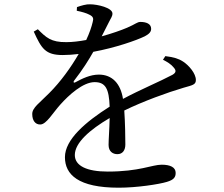

<svg xmlns="http://www.w3.org/2000/svg" viewBox="-20 -817 1040 893"><path d="M738 -539C757 -530 777 -517 787 -504C801 -489 799 -479 782 -469C726 -439 630 -399 552 -357C541 -428 502 -470 440 -470C400 -470 363 -452 330 -434C323 -430 320 -435 324 -441C366 -495 393 -539 414 -576C517 -595 614 -629 653 -648C674 -659 683 -669 683 -683C683 -707 659 -715 633 -715C618 -715 611 -705 571 -688C543 -676 500 -661 453 -648C465 -671 477 -695 485 -711C495 -732 503 -740 503 -754C503 -781 433 -797 399 -797C382 -798 358 -791 338 -784L337 -767C361 -762 382 -756 395 -749C414 -740 416 -731 411 -714C406 -692 396 -663 381 -631C349 -625 317 -621 289 -621C217 -620 194 -643 156 -681L137 -670C173 -591 191 -561 272 -561C296 -561 321 -563 346 -566C310 -504 263 -438 209 -384C165 -339 129 -316 130 -286C130 -257 144 -237 168 -238C196 -239 225 -291 260 -330C300 -375 366 -435 420 -435C471 -435 487 -404 490 -321C378 -250 282 -168 282 -86C282 -5 344 56 532 56C617 56 720 40 756 29C790 19 797 6 797 -13C797 -39 772 -51 732 -51C687 -51 629 -19 481 -19C385 -19 328 -45 328 -96C328 -153 398 -214 490 -268C489 -217 485 -168 485 -143C485 -112 505 -100 526 -100C550 -100 563 -118 563 -145C563 -179 562 -246 558 -303C646 -346 759 -387 834 -409C876 -421 891 -423 891 -445C891 -475 859 -513 831 -531C811 -544 789 -551 749 -556Z"/></svg>

Font: Source Han Serif JP Medium
Style: Regular
Weight: 500
Designer: Ryoko NISHIZUKA 西塚涼子 (kana & ideographs); Frank Grießhammer (Latin, Greek & Cyrillic); Wenlong ZHANG 张文龙 (bopomofo); San
Foundry: Adobe Systems Incorporated
Version: Version 1.001;PS 1.001;hotconv 16.6.54;makeotf.lib2.5.65590